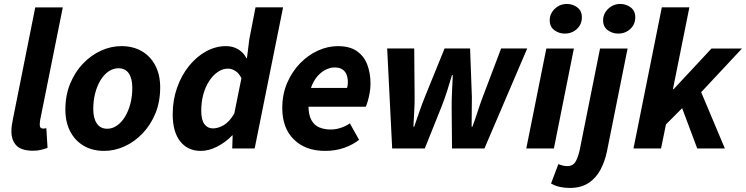

<svg xmlns="http://www.w3.org/2000/svg" viewBox="-20 -737 3703 953"><path d="M145.2 11.1Q85.9 11.1 61.3 -14.9Q36.6 -40.8 36.6 -85.7Q36.6 -98.9 38.4 -113.2Q40.2 -127.4 44.2 -146.2L155 -700.4H291.7L179.3 -141.1Q178.3 -132.5 177.8 -127.8Q177.3 -123.1 177.3 -117.5Q177.3 -98.8 194.4 -98.8Q197.4 -98.8 200.7 -99.3Q204 -99.8 210 -100.8L216 -3.1Q201.3 2.4 183.5 6.8Q165.6 11.1 145.2 11.1Z M497.1 12Q439.1 12 395.7 -13.3Q352.4 -38.6 328.5 -84.7Q304.5 -130.8 304.5 -192.5Q304.5 -264.4 328.4 -322.2Q352.3 -380.1 392.3 -421.7Q432.4 -463.4 481.9 -485.8Q531.4 -508.1 582.5 -508.1Q640.6 -508.1 683.9 -482.8Q727.3 -457.5 751.2 -411.4Q775.1 -365.3 775.1 -303.6Q775.1 -231.7 751.3 -173.9Q727.4 -116.1 687.3 -74.4Q647.3 -32.7 597.8 -10.4Q548.2 12 497.1 12ZM512.3 -98Q537.7 -98 560.2 -113.5Q582.7 -129 599.8 -156.5Q616.9 -184 626.8 -221Q636.7 -258 636.7 -300.9Q636.7 -346.9 619.5 -372.5Q602.3 -398.1 567.4 -398.1Q542.2 -398.1 519.6 -383Q497 -367.9 479.9 -340.4Q462.8 -313 452.9 -276Q442.9 -239 442.9 -195.2Q442.9 -150.3 460.5 -124.2Q478.1 -98 512.3 -98Z M977.2 12Q911.7 12 874.4 -35.3Q837.2 -82.6 837.2 -169.9Q837.2 -240.5 859.1 -302.2Q881 -363.8 918.5 -410.1Q956 -456.3 1003.3 -482.2Q1050.6 -508.1 1102.1 -508.1Q1136.2 -508.1 1162.8 -491.9Q1189.3 -475.7 1203.4 -447.9H1205.7L1217.5 -542.3L1248.3 -700.6H1385.1L1244 0H1132.7L1134.8 -64.8H1132.4Q1098.7 -29.9 1057.3 -9Q1015.8 12 977.2 12ZM1036.8 -99.7Q1062.1 -99.7 1089.9 -115.4Q1117.6 -131.1 1142.8 -173.1L1178.3 -348.9Q1166 -374.2 1147.7 -385.3Q1129.5 -396.4 1111.6 -396.4Q1085.6 -396.4 1061.8 -380.4Q1038 -364.4 1019.2 -336.3Q1000.4 -308.2 989.6 -270.1Q978.9 -231.9 978.9 -187.4Q978.9 -141.9 994.6 -120.8Q1010.4 -99.7 1036.8 -99.7Z M1593.6 12Q1496.7 12 1438.9 -44.5Q1381.1 -100.9 1381.1 -200.5Q1381.1 -269.5 1405.4 -325.8Q1429.8 -382 1469.7 -423Q1509.6 -464 1558.5 -486Q1607.4 -508 1656.5 -508Q1716.2 -508 1751.8 -482.9Q1787.4 -457.8 1803.2 -415.7Q1819 -373.6 1819 -322Q1819 -298.3 1814.8 -275.7Q1810.7 -253.2 1805.4 -235Q1800 -216.9 1795.6 -207.3H1482.6L1493.3 -300.7H1702.6Q1705 -308.4 1705.8 -314.6Q1706.6 -320.8 1706.6 -329.1Q1706.6 -349.2 1700.5 -365.8Q1694.4 -382.4 1679.7 -392.3Q1665 -402.3 1640 -402.3Q1621.4 -402.3 1599 -392.1Q1576.6 -381.9 1556.7 -359.8Q1536.7 -337.6 1523.9 -301.9Q1511 -266.2 1511 -215.1Q1511 -167.5 1525.5 -141.2Q1540 -114.9 1565.1 -104.5Q1590.2 -94.2 1622.3 -94.2Q1646.8 -94.2 1672.6 -102.8Q1698.3 -111.5 1716.5 -124.8L1762.3 -43.1Q1731.8 -18.6 1688.5 -3.3Q1645.3 12 1593.6 12Z M1926.6 0 1901.7 -496.5H2036L2038 -256Q2038.4 -221.6 2036 -183.9Q2033.6 -146.1 2031.9 -108.4H2035.9Q2049 -146.1 2062 -183.9Q2074.9 -221.6 2089 -256L2186.7 -496.5H2313.3L2322.2 -256Q2322.2 -221.6 2321.6 -184.4Q2321 -147.2 2321 -108.4H2325Q2339 -146.1 2351.1 -183.9Q2363.2 -221.6 2376.2 -256L2467.4 -496.5H2596.9L2384.5 0H2223.6L2221.8 -206.2Q2221.8 -244.2 2223.6 -281.5Q2225.4 -318.8 2227.4 -364H2223.4Q2210 -318.8 2198.2 -281.8Q2186.4 -244.8 2171 -206.2L2088.4 0Z M2592.2 0 2691.7 -496H2828.4L2729.3 0ZM2782.7 -570.3Q2755.1 -570.3 2731.8 -587Q2708.6 -603.6 2708.6 -636.2Q2708.6 -669.1 2733.7 -693.3Q2758.8 -717.4 2794 -717.4Q2822.5 -717.4 2845.3 -700.4Q2868.2 -683.3 2868.2 -651.2Q2868.2 -616.2 2843.6 -593.3Q2819 -570.3 2782.7 -570.3Z M2807.7 195.9Q2783 195.9 2759.5 190.9Q2736 185.8 2715.2 173.7L2751.5 77.5Q2762.5 82 2773.2 84.7Q2783.9 87.5 2796.4 87.5Q2821.7 87.5 2834.5 69Q2847.3 50.6 2856.8 10.2L2958.3 -496H3095L2992.3 16Q2981.8 65.8 2959.8 106.6Q2937.8 147.4 2900.6 171.7Q2863.4 195.9 2807.7 195.9ZM3047.7 -570.3Q3020.1 -570.3 2996.8 -587Q2973.6 -603.6 2973.6 -636.2Q2973.6 -669.1 2998.7 -693.3Q3023.8 -717.4 3059 -717.4Q3087.5 -717.4 3110.3 -700.4Q3133.2 -683.3 3133.2 -651.2Q3133.2 -616.2 3108.6 -593.3Q3084 -570.3 3047.7 -570.3Z M3124.3 0 3265 -700.6H3401.8L3320.2 -294.7H3323.8L3511.4 -496.1H3662.8L3460.3 -279.4L3577.9 0H3440.8L3365.8 -200.1L3285.5 -119.4L3261.1 0Z"/></svg>

Font: Source Sans 3
Style: Italic
Weight: 200
Italic angle: -11°
Designer: Paul D. Hunt
Foundry: Adobe
Version: Version 3.046;hotconv 1.0.118;makeotfexe 2.5.65603